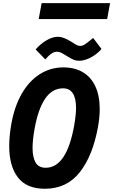

<svg xmlns="http://www.w3.org/2000/svg" viewBox="-20 -1152 701 1188"><path d="M37 -248Q37 -310.5 50 -384.5Q69.5 -494 115 -572.8Q160.5 -651.5 226.5 -693.2Q292.5 -735 372 -735Q442.5 -735 493 -705Q543.5 -675 570.2 -617.2Q597 -559.5 597 -477Q597 -426.5 586.5 -368Q554.5 -189 473.8 -86.5Q393 16 257.5 16Q145 16 91 -54Q37 -124 37 -248ZM439.5 -378.5Q450.5 -443 450.5 -483.5Q450.5 -605.5 370 -605.5Q302 -605.5 258.5 -540Q215 -474.5 194 -355Q181.5 -286 181.5 -236Q181.5 -179 200.2 -146.5Q219 -114 263 -114Q393 -114 439.5 -378.5ZM401.5 -800.5 392.5 -806Q368.5 -821 356.8 -826.5Q345 -832 332 -832Q317 -832 300 -821.5Q283 -811 260.5 -784.5L200.5 -846Q230.5 -881 268.2 -902.8Q306 -924.5 337.5 -924.5Q372 -924.5 419 -895L431 -887.5Q445.5 -877.5 455.8 -872.8Q466 -868 477 -868Q491 -868 505.8 -877.8Q520.5 -887.5 556.5 -917L608 -849Q578.5 -815 540.2 -795.5Q502 -776 469.5 -776Q450.5 -776 436 -782.2Q421.5 -788.5 401.5 -800.5ZM237.5 -1132.5H661L643 -1034H219.5Z"/></svg>

Font: JuliaMono ExtraBold
Style: Italic
Weight: 800
Italic angle: -9°
Monospace: yes
Designer: cormullion
Foundry: corm
Version: Version 0.057; ttfautohint (v1.8.4)